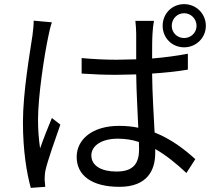

<svg xmlns="http://www.w3.org/2000/svg" viewBox="-20 -861 1040 929"><path d="M231 -753 143 -761C143 -739 140 -712 137 -689C125 -607 91 -416 91 -269C91 -133 109 -24 129 48L199 43C198 32 197 17 196 8C196 -4 197 -23 200 -37C211 -86 248 -189 272 -258L231 -290C214 -250 190 -189 174 -143C167 -192 164 -234 164 -283C164 -394 194 -593 214 -686C217 -704 225 -736 231 -753ZM811 -736C811 -770 837 -797 871 -797C904 -797 931 -770 931 -736C931 -703 904 -677 871 -677C837 -677 811 -703 811 -736ZM767 -736C767 -678 812 -632 871 -632C929 -632 976 -678 976 -736C976 -795 929 -841 871 -841C812 -841 767 -795 767 -736ZM652 -174 653 -140C653 -73 628 -31 544 -31C472 -31 422 -58 422 -109C422 -158 475 -190 549 -190C585 -190 620 -185 652 -174ZM725 -760H635C637 -742 639 -715 639 -698V-574L544 -572C486 -572 432 -575 375 -580V-505C434 -501 486 -499 543 -499L639 -501C640 -418 646 -320 649 -243C620 -249 589 -252 556 -252C425 -252 351 -185 351 -102C351 -12 424 43 558 43C693 43 731 -38 731 -120V-140C782 -111 832 -71 882 -24L925 -91C873 -138 809 -188 728 -220C724 -304 717 -404 716 -505C776 -509 834 -515 889 -524V-601C836 -591 777 -583 716 -578C716 -625 716 -672 718 -699C719 -719 721 -739 725 -760Z"/></svg>

Font: Noto Sans CJK JP
Style: Regular
Weight: 400
Designer: Ryoko NISHIZUKA 西塚涼子 (kana, bopomofo & ideographs); Paul D. Hunt (Latin, Greek & Cyrillic); Sandoll Communications 산돌커뮤니
Foundry: Adobe
Version: Version 2.004;hotconv 1.0.118;makeotfexe 2.5.65603